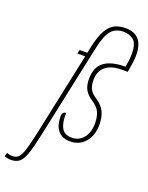

<svg xmlns="http://www.w3.org/2000/svg" viewBox="-304 -847 905 1175"><g transform="rotate(20 148.5 -259.0)"><path d="M-124 232 -117 208Q-98 215 -81 215Q-57 215 -42.5 201.5Q-28 188 -15.5 150.5Q-3 113 14 35L130 -511H79L85 -536H135L145 -584Q160 -652 182 -690Q204 -728 233.5 -743Q263 -758 305 -758Q421 -758 421 -623Q421 -585 407 -511H368Q300 -511 263.5 -480.5Q227 -450 227 -393Q227 -357 238.5 -334.5Q250 -312 281 -292Q321 -266 338 -231.5Q355 -197 355 -146Q355 -77 317.5 -33.5Q280 10 219 10Q170 10 142 -21.5Q114 -53 114 -116Q114 -131 121.5 -138.5Q129 -146 139 -146Q137 -83 155.5 -49Q174 -15 222 -15Q268 -15 297.5 -50.5Q327 -86 327 -146Q327 -185 315 -214.5Q303 -244 267 -268Q230 -292 214.5 -319Q199 -346 199 -390Q199 -466 245.5 -501Q292 -536 384 -536Q393 -586 393 -620Q393 -690 366 -711.5Q339 -733 300 -733Q249 -733 220.5 -700Q192 -667 174 -583L42 36Q24 121 8.5 164Q-7 207 -27.5 223.5Q-48 240 -81 240Q-102 240 -124 232Z"/></g></svg>

Font: Noto Serif CondThin
Style: Italic
Weight: 250
Width: 3
Italic angle: -12°
Designer: Monotype Design Team
Foundry: Monotype Imaging Inc.
Version: Version 1.001